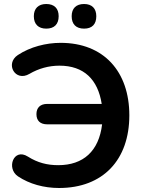

<svg xmlns="http://www.w3.org/2000/svg" viewBox="-20 -929 720 959"><path d="M400 -786C440 -786 461 -808 461 -848C461 -887 439 -909 400 -909C360 -909 338 -887 338 -848C338 -808 360 -786 400 -786ZM211 -786C251 -786 273 -808 273 -848C273 -887 251 -909 211 -909C172 -909 149 -887 149 -848C149 -808 172 -786 211 -786ZM275 10C495 10 626 -131 626 -353C626 -572 498 -715 283 -715C210 -715 131 -695 69 -654C4 -611 56 -518 127 -560C173 -587 224 -601 277 -601C399 -601 469 -532 488 -410H216C181 -410 162 -391 162 -359C162 -326 181 -308 216 -308H490C474 -174 396 -104 271 -104C216 -104 168 -116 119 -147C48 -192 10 -88 70 -48C127 -10 199 10 275 10Z"/></svg>

Font: Nunito
Style: Bold
Weight: 700
Designer: Vernon Adams
Foundry: Vernon Adams
Version: Version 3.602